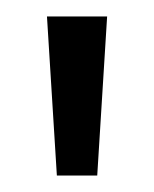

<svg xmlns="http://www.w3.org/2000/svg" viewBox="-20 -815 187 233"><path d="M37 -795H110L98 -602H49Z"/></svg>

Font: SVN-Poppins Light
Style: Regular
Weight: 300
Designer: Ninad Kale (Devanagari), Jonny Pinhorn (Latin)
Foundry: Indian Type Foundry
Version: Version 3.002 2017; ttfautohint (v1.8.3)